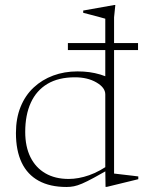

<svg xmlns="http://www.w3.org/2000/svg" viewBox="-20 -735 576 765"><path d="M399.5 -359Q399.5 -386 364.2 -406.5Q329 -427 278.5 -427Q213 -427 169 -400.8Q125 -374.5 102.8 -325.8Q80.5 -277 80.5 -209.5Q80.5 -151 101.2 -109Q122 -67 160.8 -44.5Q199.5 -22 253.5 -22Q292.5 -22 335 -36.8Q377.5 -51.5 427 -87.5V-67.5Q383 -42.5 354.5 -27Q326 -11.5 307.2 -3.5Q288.5 4.5 274.5 7.2Q260.5 10 245 10Q179 10 134 -14.8Q89 -39.5 66.2 -87.5Q43.5 -135.5 43.5 -205Q43.5 -263.5 62 -309.2Q80.5 -355 114 -386.2Q147.5 -417.5 192 -434Q236.5 -450.5 288.5 -450.5Q314.5 -450.5 336.2 -447.5Q358 -444.5 380 -438Q402 -431.5 428.5 -419L399.5 -384.5V-660.5Q393.5 -662.5 378 -666.5Q362.5 -670.5 344.2 -675.5Q326 -680.5 311.5 -684V-693L435 -715H439.5L434.5 -666V-43.5Q439 -43 451.5 -41.5Q464 -40 479.5 -38.2Q495 -36.5 509 -34.8Q523 -33 531 -32V-21L406 9.5H400.5L399.5 -61.5ZM250.5 -535.5V-563.5H530V-535.5Z"/></svg>

Font: Newsreader 16pt 16pt ExtraLight
Style: Regular
Weight: 250
Version: Version 1.003